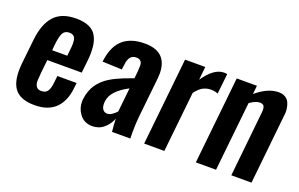

<svg xmlns="http://www.w3.org/2000/svg" viewBox="-76 -887 1860 1195"><g transform="rotate(20 854.0 -289.0)"><path d="M201.2 8.8Q101.6 8.8 64.5 -45.9Q36.1 -87.9 36.6 -161.1Q36.6 -183.6 39.1 -209L56.2 -368.2Q67.4 -477.1 116.2 -532Q165 -586.9 262.7 -586.9Q314.9 -586.9 348.9 -571Q382.8 -555.2 398.4 -525.4Q415 -495.1 418.9 -452.1Q420.4 -436 420.4 -418Q420.4 -388.7 416 -354.5L408.2 -282.2H180.2L170.9 -197.3Q168 -168 167 -143.6Q167 -141.1 167 -138.2Q167 -117.2 176.3 -103.5Q186.5 -87.9 210.4 -88.4Q239.3 -88.4 252 -108.2Q264.6 -127.9 268.1 -166L272.9 -210.4H400.4L396.5 -176.3Q387.2 -86.4 338.1 -38.8Q289.1 8.8 201.2 8.8ZM187.5 -350.1H287.6L293.5 -405.3Q294.9 -420.4 294.9 -432.6Q294.9 -457 289.1 -469.7Q280.3 -489.3 252 -489.7Q222.7 -489.7 210 -467.8Q197.3 -445.8 190.9 -386.7Z M581.5 8.8Q527.3 8.3 497.1 -33.7Q471.2 -69.3 471.2 -113.3Q471.2 -121.1 472.2 -128.9Q475.6 -158.7 484.9 -184.3Q494.1 -210 507.6 -229.2Q521 -248.5 539.3 -265.4Q557.6 -282.2 576.7 -294.2Q595.7 -306.2 619.1 -317.4Q642.6 -328.6 663.3 -336.9Q684.1 -345.2 708.5 -354Q721.7 -358.9 728.5 -361.3L733.4 -409.2Q734.9 -425.3 734.9 -438.5Q734.9 -445.3 734.9 -451.2Q733.9 -468.8 724.1 -477.8Q714.4 -486.8 695.3 -486.8Q647.5 -486.8 640.6 -421.4L635.3 -385.7L506.3 -391.1Q506.8 -394 508.1 -401.9Q509.3 -409.7 509.8 -412.1Q524.9 -502.4 576.7 -544.7Q628.4 -586.9 716.3 -586.9Q801.8 -586.9 837.9 -540.5Q866.7 -503.4 866.7 -441.9Q866.7 -426.3 864.7 -408.7L836.9 -145Q832 -99.1 832 -42Q832 -21.5 832.5 0H711.4Q705.6 -55.2 705.6 -85Q689.9 -45.4 658.2 -18.3Q626.5 8.8 581.5 8.8ZM644 -96.2Q659.7 -96.2 677 -108.4Q694.3 -120.6 704.6 -132.8L721.2 -291.5Q612.8 -235.4 605 -164.1Q604 -156.2 604 -148.9Q604 -127.4 611.8 -114.3Q622.1 -96.2 644 -96.2Z M924.3 0 984.9 -578.1H1118.7L1109.9 -490.2Q1173.8 -585.4 1241.7 -585.4Q1252 -585.4 1262.2 -583L1247.6 -449.2Q1224.6 -458 1199.2 -458Q1170.4 -457 1147.2 -444.1Q1124 -431.2 1100.1 -399.4L1058.1 0Z M1266.6 0 1327.1 -578.1H1460.9L1455.1 -521.5Q1532.2 -586.9 1603 -586.9Q1628.4 -586.9 1646.5 -576.2Q1664.6 -565.4 1672.6 -547.9Q1680.7 -530.3 1684.1 -507.8Q1685.5 -497.6 1685.5 -486.8Q1685.5 -474.6 1683.6 -462.9L1635.3 0H1501.5L1546.4 -432.1Q1547.4 -440.9 1547.4 -448.2Q1547.4 -463.9 1543 -472.7Q1536.6 -486.3 1513.7 -486.3Q1486.8 -485.8 1448.7 -459L1400.4 0Z"/></g></svg>

Font: Oswald
Style: Medium
Weight: 500
Designer: Vernon Adams
Foundry: Vernon Adams
Version: 3.0; ttfautohint (v0.94.23-7a4d-dirty) -l 8 -r 50 -G 150 -x 